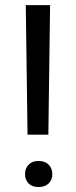

<svg xmlns="http://www.w3.org/2000/svg" viewBox="-20 -731 298 756"><path d="M88.4 -200.7 81.5 -710.9H177.2L170.4 -200.7ZM186 -45.4Q186 -22.9 171.6 -8.8Q157.2 5.4 131.8 5.4Q106.4 5.4 92.5 -8.8Q78.6 -22.9 78.6 -45.4Q78.6 -67.9 92.5 -82.5Q106.4 -97.2 131.8 -97.2Q157.2 -97.2 171.6 -82.5Q186 -67.9 186 -45.4Z"/></svg>

Font: Heebo
Style: Regular
Weight: 400
Designer: Oded Ezer
Foundry: Meir Sadan
Version: Version 2.001; ttfautohint (v1.5.14-ce02) -l 8 -r 50 -G 200 